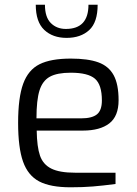

<svg xmlns="http://www.w3.org/2000/svg" viewBox="-20 -790 581 816"><path d="M57 -268Q57 -375 78.5 -434Q100 -493 148 -517Q196 -541 281 -541Q354 -541 398 -525Q442 -509 463 -470.5Q484 -432 484 -364Q484 -296 444.5 -265.5Q405 -235 332 -235H136Q137 -166 150 -128.5Q163 -91 198 -73.5Q233 -56 299 -56H471V-8Q417 -1 375 2.5Q333 6 280 6Q194 6 146.5 -19Q99 -44 78 -103Q57 -162 57 -268ZM325 -287Q371 -287 392 -304Q413 -321 413 -363Q413 -430 383.5 -455.5Q354 -481 281 -481Q223 -481 192 -464Q161 -447 148 -406Q135 -365 135 -287ZM132 -770H171Q171 -717 196 -692Q221 -667 260 -667Q356 -667 356 -770H395Q395 -695 359 -662Q323 -629 263 -629Q204 -629 168 -663Q132 -697 132 -770Z"/></svg>

Font: Exo
Style: Regular
Weight: 400
Designer: Natanael Gama
Foundry: Natanael Gama
Version: Version 1.500; ttfautohint (v1.6)